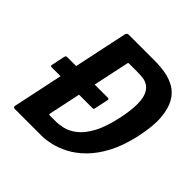

<svg xmlns="http://www.w3.org/2000/svg" viewBox="-175 -822 971 971"><g transform="rotate(45 310.0 -336.5)"><path d="M605 -346Q586 -259 554 -198.5Q522 -138 483 -99Q444 -60 403 -38.5Q362 -17 323.5 -8.5Q285 0 255 0H66Q61 0 58 -3.5Q55 -7 56 -12L193 -660Q196 -673 209 -673H398Q434 -673 471.5 -666.5Q509 -660 541 -641.5Q573 -623 593.5 -587Q614 -551 619 -492.5Q624 -434 605 -346ZM474 -346Q488 -413 487.5 -455.5Q487 -498 476 -521.5Q465 -545 447.5 -556Q430 -567 409.5 -569Q389 -571 371 -571H317Q309 -571 307.5 -570Q306 -569 305 -563L209 -111Q208 -105 209 -103.5Q210 -102 216 -102H256Q280 -102 310 -109Q340 -116 371 -140Q402 -164 429 -213Q456 -262 474 -346ZM51 -281Q42 -281 41.5 -284Q41 -287 42 -293L56 -360Q58 -368 60 -370.5Q62 -373 71 -373H356Q364 -373 366 -371Q368 -369 366 -361L351 -290Q350 -284 348 -282.5Q346 -281 336 -281Z"/></g></svg>

Font: Glory
Style: Bold Italic
Weight: 700
Italic angle: -12°
Version: Version 1.011